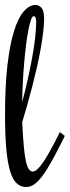

<svg xmlns="http://www.w3.org/2000/svg" viewBox="-27 -750 280 770"><path d="M105 -62Q113.8 -62 125.2 -73.5Q136.7 -85 149.9 -105Q163.1 -125 177.7 -151.9Q192.4 -178.7 208 -210L212.9 -220.2L232.9 -205.1L228 -194.8Q202.1 -143.1 181.9 -106.2Q161.6 -69.3 144 -45.7Q126.5 -22 110.6 -11Q94.7 0 78.1 0Q56.2 0 40.3 -14.4Q24.4 -28.8 13.9 -62.7Q3.4 -96.7 -1.7 -152.3Q-6.8 -208 -6.8 -290Q-6.8 -406.2 2.9 -489.5Q12.7 -572.8 29.5 -626.2Q46.4 -679.7 68.6 -704.8Q90.8 -730 115.2 -730Q129.9 -730 139.9 -718Q149.9 -706.1 149.9 -674.8Q149.9 -650.4 146 -619.1Q142.1 -587.9 135.7 -552.2Q129.4 -516.6 120.6 -478.3Q111.8 -439.9 102.1 -402.1Q92.3 -364.3 82 -327.9Q71.8 -291.5 62 -259.8Q64.9 -199.7 68.6 -161.4Q72.3 -123 77.4 -101.1Q82.5 -79.1 89.4 -70.6Q96.2 -62 105 -62ZM118.2 -663.1Q118.2 -673.3 115.7 -679.2Q113.3 -685.1 107.9 -685.1Q102.5 -685.1 97.2 -669.9Q91.8 -654.8 86.7 -628.9Q81.5 -603 77.4 -568.8Q73.2 -534.7 69.8 -496.3Q66.4 -458 64.5 -418Q62.5 -377.9 62 -340.8Q73.7 -383.8 83.7 -429Q93.8 -474.1 101.6 -516.6Q109.4 -559.1 113.8 -596.9Q118.2 -634.8 118.2 -663.1Z"/></svg>

Font: Rochester
Style: Regular
Weight: 400
Version: Version 1.006